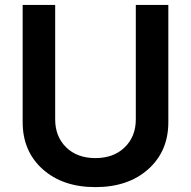

<svg xmlns="http://www.w3.org/2000/svg" viewBox="-20 -747 773 778"><path d="M530.3 -727.1H662.1V-252Q662.1 -134.3 580.8 -61.5Q499.5 11.2 366.7 11.2Q233.9 11.2 152.8 -61.5Q71.8 -134.3 71.8 -252V-727.1H203.6V-263.2Q203.6 -193.8 248 -150.1Q292.5 -106.4 366.7 -106.4Q440.4 -106.4 485.4 -150.1Q530.3 -193.8 530.3 -263.2Z"/></svg>

Font: Interop SemBd
Style: Regular
Weight: 600
Designer: Rasmus Andersson, Google, Jang Haemin
Foundry: jhaemin
Version: Version 1.007